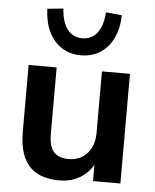

<svg xmlns="http://www.w3.org/2000/svg" viewBox="-54 -797 687 853"><g transform="rotate(5 289.5 -371.0)"><path d="M242 10Q181 10 141 -12.5Q101 -35 81.5 -80Q62 -125 62 -192V-489H187V-190Q187 -156 196.3 -133Q205.5 -110 225.4 -99Q245.3 -88 275.4 -88Q309 -88 334.5 -103.5Q360 -119 374.5 -147.4Q389 -175.9 389 -214V-489H514V0H392V-102H406Q385 -48 342.5 -19Q300 10 242 10ZM289 -552Q241 -552 204 -575.5Q167 -599 146 -642.5Q125 -686 123 -745L194 -752Q198 -692 222.5 -660Q247 -628 289 -628Q331 -628 355.5 -660Q380 -692 384 -752L455 -745Q454 -686 433 -642.5Q412 -599 375 -575.5Q338 -552 289 -552Z"/></g></svg>

Font: Nunito Sans 12pt ExtraLight
Style: Regular
Weight: 200
Version: Version 3.101;gftools[0.9.27]